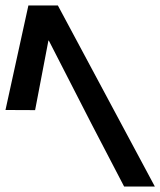

<svg xmlns="http://www.w3.org/2000/svg" viewBox="-26 -680 584 700"><path d="M152 -532 307.5 -228.5 426.5 0H538.5L185 -660H77.5L-6 -279L102 -278.5L150.5 -532Z"/></svg>

Font: Font.Observer
Style: Regular
Weight: 500
Italic angle: 9°
Version: Version 1.001;FEAKit 1.0